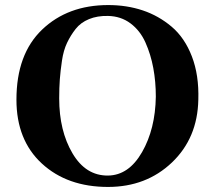

<svg xmlns="http://www.w3.org/2000/svg" viewBox="-20 -726 850 759"><path d="M764 -332Q761 -180 659.5 -83.5Q558 13 407 13Q246 13 145.5 -79.5Q45 -172 45 -332Q45 -512 146.5 -609Q248 -706 408 -706Q481 -706 544 -685Q607 -664 658.5 -620.5Q710 -577 738.5 -503Q767 -429 764 -332ZM596 -344Q596 -403 586 -457Q576 -511 555 -558Q534 -605 496 -633.5Q458 -662 407 -663Q365 -664 332 -650.5Q299 -637 279 -611.5Q259 -586 245 -556.5Q231 -527 225 -486.5Q219 -446 216.5 -412.5Q214 -379 214 -337Q214 -209 266.5 -120Q319 -31 407 -32Q489 -33 541.5 -124.5Q594 -216 596 -344Z"/></svg>

Font: GFS Artemisia
Style: Bold
Weight: 700
Designer: Designed by Takis Katsoulidis.
Foundry: Designed by Takis Katsoulidis.
Version: Version 1.0